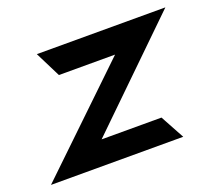

<svg xmlns="http://www.w3.org/2000/svg" viewBox="-92 -565 764 678"><g transform="rotate(-20 290.0 -225.5)"><path d="M490 0 441 -90H216L587 -451H104L152 -355H363L-7 0Z"/></g></svg>

Font: Charger Pro
Style: BlkObl
Weight: 900
Designer: Jasper
Foundry: Cannot Into Space Fonts
Version: Version 1.09